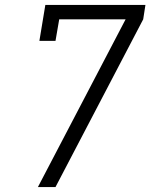

<svg xmlns="http://www.w3.org/2000/svg" viewBox="-20 -755 640 775"><path d="M133 0 487 -677H219L204 -590H139L163 -735H567L558 -677L204 0Z"/></svg>

Font: Iosevka Etoile Light
Style: Italic
Weight: 300
Italic angle: -9°
Designer: Belleve Invis
Foundry: Belleve Invis
Version: Version 22.1.2; ttfautohint (v1.8.4)